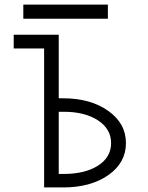

<svg xmlns="http://www.w3.org/2000/svg" viewBox="-20 -820 649 840"><path d="M256 0H173V-608H40V-668H237V-390H256Q376 -390 453.5 -335Q531 -280 531 -194Q531 -108 454 -54Q377 0 256 0ZM259 -331H237V-59H259Q352 -59 409 -95.5Q466 -132 466 -194Q466 -256 408.5 -293.5Q351 -331 259 -331ZM82 -738V-800H452V-738Z"/></svg>

Font: Zaghawa Beria
Style: Regular
Weight: 400
Designer: Anonymous
Foundry: Designed by a volunteer who chooses to remain anonymous, in cooperation with SIL International and the Mission Protestan
Version: Version 1.001